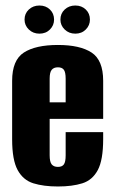

<svg xmlns="http://www.w3.org/2000/svg" viewBox="-20 -668 414 696"><path d="M190 8Q138 8 101 -3.5Q64 -15 44 -51.5Q24 -88 24 -163V-375Q24 -450 66.5 -477.5Q109 -505 190 -505Q270 -505 312 -477.5Q354 -450 354 -375V-237H160V-105Q160 -81 167.5 -72Q175 -63 190 -63Q205 -63 211.5 -72Q218 -81 218 -105V-189H354V-164Q354 -88 334.5 -51.5Q315 -15 278.5 -3.5Q242 8 190 8ZM160 -297H218V-383Q218 -406 211.5 -415Q205 -424 190 -424Q175 -424 167.5 -415Q160 -406 160 -383ZM123 -546Q100 -546 84.5 -561Q69 -576 69 -597Q69 -619 84.5 -633.5Q100 -648 123 -648Q146 -648 161 -633.5Q176 -619 176 -597Q176 -576 161 -561Q146 -546 123 -546ZM253 -546Q230 -546 214.5 -561Q199 -576 199 -597Q199 -619 214.5 -633.5Q230 -648 253 -648Q276 -648 291 -633.5Q306 -619 306 -597Q306 -576 291 -561Q276 -546 253 -546Z"/></svg>

Font: Alumni Sans ExtraBold
Style: Regular
Weight: 800
Designer: Robert E. Leuschke
Foundry: Robert E. Leuschke
Version: Version 1.018